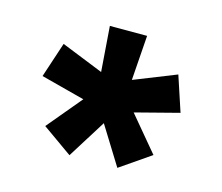

<svg xmlns="http://www.w3.org/2000/svg" viewBox="-70 -790 699 605"><g transform="rotate(15 279.5 -487.0)"><path d="M201.5 -273.5 104 -342.5 198 -455 55 -492.5 93 -607.5 230 -552.5 219 -700H340.5L330 -553.5L467 -608L505 -493L362 -456L457 -342.5L357.5 -274L280 -399Z"/></g></svg>

Font: Geologica Medium
Style: Regular
Weight: 500
Designer: Sindre Bremnes, Frode Helland
Foundry: Monokrom Skriftforlag AS
Version: Version 1.010;gftools[0.9.28]